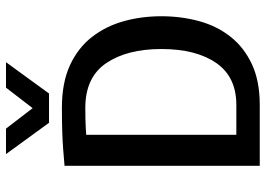

<svg xmlns="http://www.w3.org/2000/svg" viewBox="-146 -762 907 656"><g transform="rotate(-90 308.0 -433.5)"><path d="M70 0V-667Q70 -667 124.5 -671.5Q179 -676 268 -676Q354 -676 413.5 -648.5Q473 -621 510 -573.5Q547 -526 564 -465Q581 -404 581 -336Q581 -269 564.5 -208Q548 -147 511.5 -100.5Q475 -54 417.5 -27Q360 0 278 0ZM176 -80H278Q374 -80 421.5 -149Q469 -218 469 -336Q469 -454 420.5 -525Q372 -596 268 -596Q224 -596 200 -594.5Q176 -593 176 -593ZM424 -867 317 -720H217L110 -867H197L267 -776L337 -867Z"/></g></svg>

Font: Epunda Sans Medium
Style: Regular
Weight: 500
Designer: Simon Atzbach
Foundry: typofactur
Version: Version 2.204; ttfautohint (v1.8.4.7-5d5b)